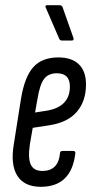

<svg xmlns="http://www.w3.org/2000/svg" viewBox="-20 -713 357 739"><path d="M137 6Q74 6 47 -36Q20 -78 33 -157L61 -334Q75 -418 108.5 -455Q142 -492 205 -492Q256 -492 283.5 -465.5Q311 -439 311 -388Q311 -324 276 -283Q241 -242 171 -231L106 -221L95 -158Q87 -104 98.5 -79.5Q110 -55 143 -55Q205 -55 211 -124Q212 -132 220 -132H262Q271 -132 270 -123Q255 6 137 6ZM115 -280 160 -287Q249 -302 249 -380Q249 -431 199 -431Q166 -431 149.5 -409Q133 -387 124 -331ZM218 -557Q210 -557 207 -566L156 -684Q152 -693 162 -693H209Q218 -693 221 -685L263 -566Q265 -557 256 -557Z"/></svg>

Font: Sofia Sans Extra Condensed
Style: Italic
Weight: 400
Italic angle: -9°
Designer: Botio Nikoltchev, Ani Petrova
Foundry: lettersoup
Version: Version 4.101; ttfautohint (v1.8.4.7-5d5b)